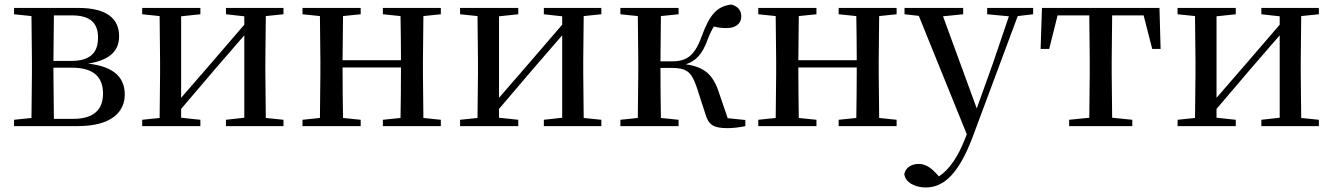

<svg xmlns="http://www.w3.org/2000/svg" viewBox="-20 -557 5887 848"><path d="M118 0H323C478 0 531 -67 531 -139C531 -213 486 -263 369 -276C477 -293 506 -342 506 -397C506 -473 454 -522 326 -522H42V-494L119 -486L121 -292V-230L119 -36L42 -28V0ZM218 -489H298C380 -489 413 -454 413 -391C413 -322 376 -288 295 -288H216ZM216 -258H298C397 -258 435 -214 435 -143C435 -72 393 -32 303 -32H218L216 -230Z M978 -494 1059 -485V-448L904 -268L780 -125V-485L865 -494V-522H608V-494L685 -486L687 -292V-230L685 -36L608 -28V0H865V-28L780 -37V-76L930 -252L1059 -401V-37L978 -28V0H1232V-28L1154 -36L1152 -230V-292L1154 -486L1232 -494V-522H978Z M1671 -494 1749 -486C1750 -432 1751 -351 1751 -291H1493L1495 -486L1573 -494V-522H1316V-494L1393 -486L1395 -292V-230L1393 -36L1316 -28V0H1573V-28L1495 -36C1494 -92 1493 -179 1493 -259H1751C1751 -179 1750 -92 1749 -36L1671 -28V0H1927V-28L1850 -36L1848 -230V-292L1850 -486L1927 -494V-522H1671Z M2382 -494 2463 -485V-448L2308 -268L2184 -125V-485L2269 -494V-522H2012V-494L2089 -486L2091 -292V-230L2089 -36L2012 -28V0H2269V-28L2184 -37V-76L2334 -252L2463 -401V-37L2382 -28V0H2636V-28L2558 -36L2556 -230V-292L2558 -486L2636 -494V-522H2382Z M3096 -52C3110 -5 3131 9 3195 9C3218 9 3249 5 3272 0V-27L3194 -35L3154 -152C3128 -229 3090 -261 3009 -273C3052 -287 3082 -316 3106 -384C3115 -408 3124 -425 3133 -440C3150 -435 3167 -433 3190 -433C3228 -433 3254 -452 3254 -484C3254 -512 3239 -529 3210 -537C3146 -529 3114 -492 3079 -396C3045 -301 3004 -286 2945 -286H2897L2899 -486L2977 -494V-522H2720V-494L2797 -486L2799 -292V-230L2797 -36L2720 -28V0H2977V-28L2899 -36C2898 -92 2897 -178 2897 -257H2946C3010 -257 3033 -242 3056 -175Z M3684 -494 3762 -486C3763 -432 3764 -351 3764 -291H3506L3508 -486L3586 -494V-522H3329V-494L3406 -486L3408 -292V-230L3406 -36L3329 -28V0H3586V-28L3508 -36C3507 -92 3506 -179 3506 -259H3764C3764 -179 3763 -92 3762 -36L3684 -28V0H3940V-28L3863 -36L3861 -230V-292L3863 -486L3940 -494V-522H3684Z M4340 -494 4436 -485 4366 -279 4294 -78 4145 -485 4234 -494V-522H3975V-494L4038 -487L4250 36L4243 54C4212 134 4174 191 4127 222L4114 208C4091 183 4066 167 4038 167C4008 167 3980 181 3974 212C3978 249 4022 271 4069 271C4150 271 4216 208 4277 45L4475 -486L4543 -494V-522H4340Z M4790 0H4981V-28L4892 -37L4890 -230V-292L4892 -489H5031L5069 -341H5106L5101 -522H4582L4576 -341H4614L4651 -489H4791L4793 -292V-230L4791 -37L4702 -28V0Z M5551 -494 5632 -485V-448L5477 -268L5353 -125V-485L5438 -494V-522H5181V-494L5258 -486L5260 -292V-230L5258 -36L5181 -28V0H5438V-28L5353 -37V-76L5503 -252L5632 -401V-37L5551 -28V0H5805V-28L5727 -36L5725 -230V-292L5727 -486L5805 -494V-522H5551Z"/></svg>

Font: Noto Serif HK Medium
Style: Regular
Weight: 500
Designer: Ryoko NISHIZUKA 西塚涼子 (kana & ideographs); Frank Grießhammer (Latin, Greek & Cyrillic); Wenlong ZHANG 张文龙 (bopomofo); San
Foundry: Adobe
Version: Version 2.001;hotconv 1.1.0;makeotfexe 2.6.0